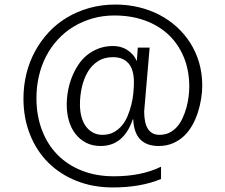

<svg xmlns="http://www.w3.org/2000/svg" viewBox="-20 -731 989 843"><path d="M563 -207Q523 -90 422 -90Q385 -90 357.5 -104.5Q330 -119 311 -143.5Q292 -168 282.5 -201Q273 -234 273 -271Q273 -301 278.5 -331.5Q284 -362 295 -390.5Q306 -419 322.5 -444.5Q339 -470 361.5 -488.5Q384 -507 413 -518Q442 -529 477 -529Q493 -529 508.5 -525Q524 -521 537.5 -512.5Q551 -504 562 -492Q573 -480 579 -465H581L585 -522H637L613 -242Q613 -139 680 -139Q705 -139 724 -148.5Q743 -158 757.5 -174.5Q772 -191 782 -213Q792 -235 798.5 -258.5Q805 -282 808 -306Q811 -330 811 -351Q811 -422 787 -480Q763 -538 720 -578.5Q677 -619 616.5 -641Q556 -663 482 -663Q431 -663 386 -650Q341 -637 303 -614Q265 -591 234.5 -558Q204 -525 183 -485Q162 -445 151 -398Q140 -351 140 -300Q140 -224 164 -160.5Q188 -97 232 -52Q276 -7 339 18Q402 43 480 43Q601 43 687 1V55Q598 92 475 92Q388 92 315.5 63Q243 34 191.5 -17.5Q140 -69 111.5 -141Q83 -213 83 -298Q83 -355 96 -407.5Q109 -460 134 -506Q159 -552 194 -589.5Q229 -627 274 -654Q319 -681 372.5 -696Q426 -711 487 -711Q540 -711 588.5 -699.5Q637 -688 679.5 -666Q722 -644 756.5 -612.5Q791 -581 816 -541.5Q841 -502 854.5 -455Q868 -408 868 -355Q868 -327 863 -296.5Q858 -266 848.5 -236.5Q839 -207 824 -180.5Q809 -154 788 -134Q767 -114 739 -102Q711 -90 677 -90Q570 -90 565 -207ZM476 -480Q437 -480 409 -461.5Q381 -443 364 -413Q347 -383 339 -346Q331 -309 331 -273Q331 -242 338 -217Q345 -192 358 -175Q371 -158 389 -148.5Q407 -139 430 -139Q458 -139 478.5 -150Q499 -161 514.5 -179Q530 -197 540 -221Q550 -245 556.5 -270.5Q563 -296 565.5 -322Q568 -348 568 -370Q568 -425 544.5 -452.5Q521 -480 476 -480Z"/></svg>

Font: LuenTai2017
Style: Regular
Weight: 400
Designer: LuenTai
Foundry: Microsoft Corpration
Version: Version 1.00 November 27, 2016, initial release